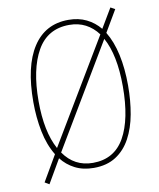

<svg xmlns="http://www.w3.org/2000/svg" viewBox="-88 -817 779 938"><g transform="rotate(-10 301.5 -348.5)"><path d="M543 -358Q543 -283 531 -216.5Q519 -150 491.5 -99Q464 -48 419 -19Q374 10 309 10Q256 10 216 -10.5Q176 -31 149 -66L81 51L59 38L133 -89Q101 -141 87 -211Q73 -281 73 -358Q73 -535 134.5 -629.5Q196 -724 311 -724Q361 -724 400 -705Q439 -686 467 -652L524 -748L546 -736L483 -629Q513 -580 528 -511Q543 -442 543 -358ZM99 -358Q99 -206 148 -117L453 -627Q427 -662 391.5 -680.5Q356 -699 311 -699Q203 -699 151 -607.5Q99 -516 99 -358ZM517 -358Q517 -514 468 -602L164 -92Q217 -15 309 -15Q415 -15 466 -105Q517 -195 517 -358Z"/></g></svg>

Font: Noto Sans Tamil Condensed Thin
Style: Regular
Weight: 100
Width: 3
Designer: Jelle Bosma - Monotype Design Team
Foundry: Monotype Imaging Inc.
Version: Version 2.004; ttfautohint (v1.8.4.7-5d5b)